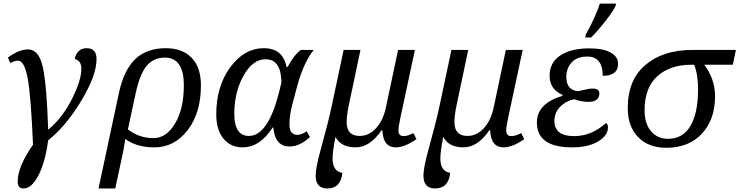

<svg xmlns="http://www.w3.org/2000/svg" viewBox="-20 -816 4144 1076"><path d="M250 -88.9Q329.1 -154.3 382.6 -260Q436 -365.7 436 -431.2Q436 -475.6 398.9 -485.8Q412.1 -545.9 465.8 -545.9Q521 -545.9 521 -484.9Q521 -392.6 434.6 -249.8Q348.1 -106.9 250 -29.8Q233.4 93.8 195.3 167Q157.2 240.2 111.8 240.2Q79.1 240.2 79.1 202.1Q79.1 116.7 165 -4.9Q153.3 -280.8 134.8 -378.4Q116.2 -476.1 81.1 -476.1Q62.5 -476.1 38.1 -462.9L23.9 -493.2Q86.4 -539.1 137.2 -539.1Q198.7 -539.1 220.5 -437.3Q242.2 -335.4 250 -88.9Z M682.1 -37.1Q679.7 -23.4 676.3 -1Q672.9 22 667 48.8L626 240.2H532.2L646 -293Q673.8 -423.3 737.8 -484.6Q801.8 -545.9 909.2 -545.9Q1002 -545.9 1054 -492.2Q1106 -438.5 1106 -337.9Q1106 -181.6 1031 -85.9Q956.1 9.8 846.2 9.8Q745.6 9.8 682.1 -37.1ZM696.8 -90.8Q760.3 -42 839.8 -42Q912.6 -42 961.4 -124.3Q1010.3 -206.5 1010.3 -337.9Q1010.3 -493.2 903.8 -493.2Q840.8 -493.2 802.2 -447.3Q763.7 -401.4 740.2 -293Z M1511.7 -101.1H1507.8Q1437 9.8 1338.9 9.8Q1271.5 9.8 1231.7 -40Q1191.9 -89.8 1191.9 -174.8Q1191.9 -332.5 1270.5 -439.2Q1349.1 -545.9 1459 -545.9Q1564.9 -545.9 1585.9 -440.9H1591.8Q1628.4 -509.3 1666 -536.1H1737.8Q1681.2 -463.4 1647 -338.9L1617.7 -229Q1602.1 -170.4 1602.1 -117.2Q1602.1 -60.1 1647.9 -60.1Q1668 -60.1 1698.7 -80.1L1716.8 -47.9Q1659.7 4.9 1603 4.9Q1521 4.9 1511.7 -101.1ZM1541 -288.1 1556.6 -351.1Q1558.6 -358.4 1553.2 -398.2Q1547.9 -438 1526.9 -460.9Q1505.9 -483.9 1468.8 -483.9Q1396 -483.9 1344.5 -391.4Q1293 -298.8 1293 -178.2Q1293 -54.2 1375 -54.2Q1479.5 -54.2 1541 -288.1Z M1859.9 -48.8Q1843.8 34.2 1843.8 71.8Q1843.8 144.5 1898.9 152.8Q1889.6 240.2 1814 240.2Q1749 240.2 1749 168Q1749 123.5 1778.8 16.6Q1821.3 -136.7 1839.8 -225.1L1905.8 -536.1H2000L1934.1 -223.1Q1922.9 -169.9 1922.9 -130.9Q1922.9 -54.2 1996.1 -54.2Q2047.9 -54.2 2087.9 -98.1Q2127.9 -142.1 2143.1 -215.8L2210.9 -536.1H2305.2L2225.1 -162.1Q2212.9 -105 2212.9 -85Q2212.9 -53.2 2242.2 -53.2Q2263.7 -53.2 2296.9 -69.8L2314 -36.1Q2247.6 9.8 2197.8 9.8Q2127 9.8 2123 -85.9H2118.2Q2053.2 9.8 1973.1 9.8Q1890.6 9.8 1859.9 -48.8Z M2463.9 -48.8Q2447.8 34.2 2447.8 71.8Q2447.8 144.5 2502.9 152.8Q2493.7 240.2 2418 240.2Q2353 240.2 2353 168Q2353 123.5 2382.8 16.6Q2425.3 -136.7 2443.8 -225.1L2509.8 -536.1H2604L2538.1 -223.1Q2526.9 -169.9 2526.9 -130.9Q2526.9 -54.2 2600.1 -54.2Q2651.9 -54.2 2691.9 -98.1Q2731.9 -142.1 2747.1 -215.8L2814.9 -536.1H2909.2L2829.1 -162.1Q2816.9 -105 2816.9 -85Q2816.9 -53.2 2846.2 -53.2Q2867.7 -53.2 2900.9 -69.8L2918 -36.1Q2851.6 9.8 2801.8 9.8Q2731 9.8 2727.1 -85.9H2722.2Q2657.2 9.8 2577.1 9.8Q2494.6 9.8 2463.9 -48.8Z M3131.8 -278.8 3132.8 -284.2Q3060.1 -314.9 3060.1 -392.1Q3060.1 -464.8 3119.4 -504.9Q3178.7 -544.9 3282.2 -544.9Q3359.9 -544.9 3401.9 -521.7Q3443.8 -498.5 3443.8 -459Q3443.8 -391.1 3357.9 -391.1Q3357.9 -499 3271 -499Q3214.4 -499 3184.1 -466.6Q3153.8 -434.1 3153.8 -383.8Q3153.8 -343.8 3173.6 -324.5Q3193.4 -305.2 3221.2 -305.2Q3221.7 -305.2 3240.2 -309.6Q3283.2 -319.8 3300.8 -319.8Q3338.9 -319.8 3338.9 -293Q3338.9 -245.1 3276.9 -245.1Q3239.7 -245.1 3196.8 -259.8Q3148.9 -249 3117.9 -216.3Q3086.9 -183.6 3086.9 -138.2Q3086.9 -53.2 3197.8 -53.2Q3296.4 -53.2 3376 -127Q3387.2 -119.6 3387.2 -102.1Q3387.2 -56.6 3332.3 -23.4Q3277.3 9.8 3185.1 9.8Q2988.8 9.8 2988.8 -129.9Q2988.8 -235.8 3131.8 -278.8ZM3262.2 -621.1Q3285.2 -660.6 3308.6 -712.4Q3332 -764.2 3341.8 -795.9H3432.1L3430.2 -784.2Q3419.9 -758.3 3374.8 -700.4Q3329.6 -642.6 3293 -606H3259.8Z M4104 -536.1 4086.9 -453.1H3927.2Q3987.3 -371.6 3987.3 -276.9Q3987.3 -146.5 3913.8 -67.1Q3840.3 12.2 3713.9 12.2Q3614.3 12.2 3556.2 -47.6Q3498 -107.4 3498 -210Q3498 -368.7 3597.4 -452.4Q3696.8 -536.1 3859.9 -536.1ZM3870.1 -453.1H3854Q3734.9 -453.1 3663.6 -388.7Q3592.3 -324.2 3592.3 -198.2Q3592.3 -123.5 3628.2 -80.8Q3664.1 -38.1 3725.1 -38.1Q3806.2 -38.1 3849.1 -110.1Q3892.1 -182.1 3892.1 -315.9Q3892.1 -399.4 3870.1 -453.1Z"/></svg>

Font: Droid Serif
Style: Italic
Weight: 400
Italic angle: -12°
Designer: Monotype Design team
Foundry: Monotype Imaging Inc.
Version: Version 1.03